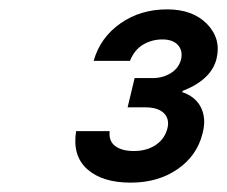

<svg xmlns="http://www.w3.org/2000/svg" viewBox="-20 -880 485 410"><path d="M259.2 -490Q198.3 -490 166.2 -518.8Q134.2 -547.5 142.5 -600H214.2Q211.7 -579.2 225.8 -568.3Q240 -557.5 265.8 -557.5Q293.3 -557.5 312.5 -570.4Q331.7 -583.3 337.5 -605.8Q342.5 -625.8 330 -638.3Q317.5 -650.8 290 -650.8H252.5L267.5 -713.3H306.7Q327.5 -713.3 344.6 -723.8Q361.7 -734.2 366.7 -753.3Q370.8 -771.7 360 -783.8Q349.2 -795.8 326.7 -795.8Q304.2 -795.8 285.4 -784.6Q266.7 -773.3 257.5 -750H180Q194.2 -800 237.1 -830Q280 -860 336.7 -860Q391.7 -860 422.1 -828.8Q452.5 -797.5 442.5 -755Q431.7 -710 370 -685.8L369.2 -683.3Q398.3 -673.3 409.6 -649.6Q420.8 -625.8 412.5 -595Q400.8 -547.5 359.2 -518.8Q317.5 -490 259.2 -490Z"/></svg>

Font: Funnel Sans Medium
Style: Italic
Weight: 500
Italic angle: -14.036°
Version: Version 1.000; Beta; Release 5; Build 24; ttfautohint (v1.8.